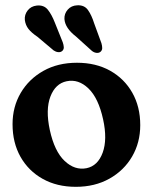

<svg xmlns="http://www.w3.org/2000/svg" viewBox="-20 -711 591 742"><path d="M277.5 -468.5Q350.5 -468.5 405.5 -437.8Q460.5 -407 491.2 -352.8Q522 -298.5 522 -227.5Q522 -160 490.5 -106Q459 -52 402.8 -20.5Q346.5 11 273 11Q200 11 145 -19.8Q90 -50.5 59.2 -105Q28.5 -159.5 28.5 -231Q28.5 -298 60 -351.8Q91.5 -405.5 147.5 -437Q203.5 -468.5 277.5 -468.5ZM314.5 -61Q358 -70 376.8 -121Q395.5 -172 378.5 -249.5Q360.5 -332 321.8 -369.2Q283 -406.5 237.5 -397Q194 -388 174.8 -337.8Q155.5 -287.5 172.5 -208.5Q190.5 -126 229.8 -89Q269 -52 314.5 -61ZM344 -620.5 372 -544Q375 -533.5 375 -525Q375 -516.5 368 -510.5Q361.5 -505.5 352.2 -506.8Q343 -508 335 -514.5L273.5 -570Q231.5 -602.5 229 -637.5Q228 -658 241.8 -673.8Q255.5 -689.5 278.5 -690.5Q306 -692 320 -672.2Q334 -652.5 344 -620.5ZM192 -623.5 222.5 -547.5Q226 -537.5 226.5 -528.8Q227 -520 220.5 -514Q214 -508.5 204.8 -509.5Q195.5 -510.5 187.5 -516L124.5 -569Q101.5 -584.5 90 -599.2Q78.5 -614 76 -633.5Q74 -654 86.8 -670.5Q99.5 -687 122 -689.5Q149.5 -692.5 164.8 -673.5Q180 -654.5 192 -623.5Z"/></svg>

Font: Fraunces 72pt S100 SemiBold
Style: Regular
Weight: 600
Version: Version 1.000; ttfautohint (v1.8.3)